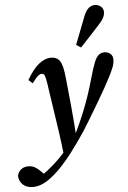

<svg xmlns="http://www.w3.org/2000/svg" viewBox="-153 -817 730 1097"><g transform="rotate(-5 211.5 -268.5)"><path d="M-10 234Q-44 234 -65.5 215Q-87 196 -89 164Q-84 140 -67 127Q-50 114 -26 114Q-2 114 17 126.5Q36 139 59 164Q82 148 106.5 127Q131 106 153 84Q161 76 167.5 68.5Q174 61 181 54Q174 -9 166 -65Q158 -121 149 -179Q140 -237 130 -306Q124 -351 119.5 -372.5Q115 -394 110 -400Q105 -406 97 -406Q87 -406 74.5 -395.5Q62 -385 41 -356L18 -377Q53 -438 88 -465.5Q123 -493 157 -493Q191 -493 208 -468.5Q225 -444 232 -371Q241 -285 248.5 -205.5Q256 -126 261 -51Q289 -109 309 -158Q329 -207 345.5 -255Q362 -303 377 -357Q393 -414 405 -444Q417 -474 431 -485.5Q445 -497 464 -497Q484 -497 498 -485Q512 -473 512 -453Q512 -431 504.5 -411Q497 -391 481 -359Q465 -328 446 -293.5Q427 -259 400 -214Q372 -168 340.5 -114.5Q309 -61 267 -2Q245 29 220.5 61.5Q196 94 161 132Q118 178 76 206Q34 234 -10 234ZM307 -553Q323 -593 338 -633Q353 -673 369 -713Q382 -745 398 -758Q414 -771 433 -771Q452 -771 467 -759Q482 -747 482 -726Q482 -695 447 -658Q419 -627 391 -597Q363 -567 334 -536Z"/></g></svg>

Font: Source Serif 4 Semibold
Style: Italic
Weight: 600
Italic angle: -12°
Designer: Frank Grießhammer
Foundry: Adobe
Version: Version 4.005;hotconv 1.1.0;makeotfexe 2.6.0